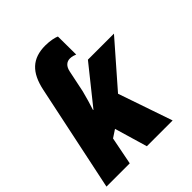

<svg xmlns="http://www.w3.org/2000/svg" viewBox="-212 -900 1032 1032"><g transform="rotate(-45 304.0 -384.5)"><path d="M-1 0H176L207 -158L251 -187L306 0H502L396 -309L609 -553H411L242 -342H239C249 -372 262 -416 271 -452L297 -577C304 -611 323 -626 347 -626C364 -626 378 -620 386 -617L385 -755C372 -761 341 -769 303 -769C203 -769 150 -717 127 -609Z"/></g></svg>

Font: Noto Sans UI SemiCondensed Black
Style: Italic
Weight: 900
Width: 4
Italic angle: -372°
Designer: Monotype Design Team
Foundry: Monotype Imaging Inc.
Version: Version 1.901